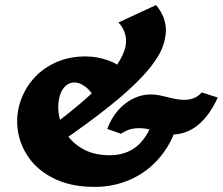

<svg xmlns="http://www.w3.org/2000/svg" viewBox="-20 -725 873 752"><path d="M351 7Q265 7 203 -20.5Q141 -48 104 -93Q67 -138 54 -192.5Q41 -247 53 -303Q66 -359 101 -404.5Q136 -450 191 -477Q246 -504 315 -504Q359 -504 402.5 -489Q446 -474 475 -441L352 -341Q331 -375 310 -388.5Q289 -402 273 -402Q256 -402 244 -394Q232 -386 224 -372.5Q216 -359 212 -341Q204 -307 212 -268Q220 -229 244.5 -194.5Q269 -160 310.5 -138.5Q352 -117 410 -117Q455 -117 491 -135.5Q527 -154 553.5 -196Q580 -238 595 -309L688 -303Q673 -201 624 -132Q575 -63 504 -28Q433 7 351 7ZM178 -141 138 -198Q214 -253 273 -301.5Q332 -350 373.5 -393Q415 -436 439.5 -473Q464 -510 471 -540Q476 -564 472 -583Q468 -602 460 -615.5Q452 -629 444 -637L591 -705Q605 -689 615 -669Q625 -649 628.5 -625Q632 -601 626 -573Q618 -531 587.5 -486.5Q557 -442 503 -390.5Q449 -339 368.5 -277.5Q288 -216 178 -141ZM454 -201 400 -220Q416 -263 442.5 -293Q469 -323 502 -339Q535 -355 568 -355Q592 -355 614.5 -349.5Q637 -344 659.5 -339Q682 -334 703 -334Q722 -334 739 -340.5Q756 -347 770 -363L833 -343Q800 -271 754.5 -234.5Q709 -198 652 -198Q628 -198 608 -204.5Q588 -211 568.5 -217Q549 -223 525 -223Q502 -223 485 -217Q468 -211 454 -201Z"/></svg>

Font: Ysabeau Infant Black
Style: Italic
Weight: 900
Italic angle: -12°
Designer: Christian Thalmann (Catharsis Fonts)
Version: Version 2.001;gftools[0.9.30]; featfreeze: ss01,ss02,lnum